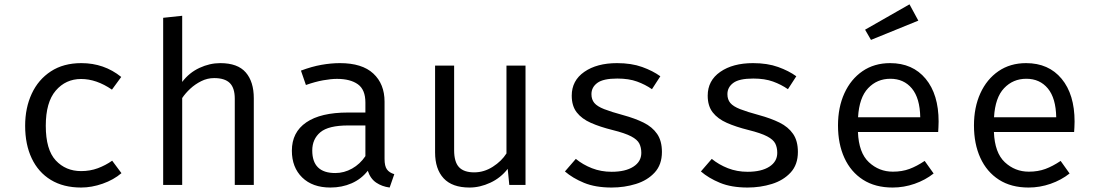

<svg xmlns="http://www.w3.org/2000/svg" viewBox="-20 -837 4963 869"><path d="M347.2 -62.6Q387.7 -62.6 422.8 -75.6Q457.9 -88.7 487.7 -109.7L529.7 -53.3Q494.4 -23.1 444.6 -5.6Q394.9 11.8 347.2 11.8Q266.7 11.8 210 -22.8Q153.3 -57.4 123.6 -120.3Q93.8 -183.1 93.8 -267.7Q93.8 -348.7 123.6 -412.8Q153.3 -476.9 210.3 -514.1Q267.2 -551.3 348.2 -551.3Q451.3 -551.3 528.7 -488.7L486.7 -431.3Q416.4 -479.5 347.2 -479.5Q277.4 -479.5 232.3 -426.9Q187.2 -374.4 187.2 -267.7Q187.2 -159.5 232.3 -111Q277.4 -62.6 347.2 -62.6Z M804.6 -765.6V-466.2Q836.4 -508.2 882.8 -529.7Q929.2 -551.3 976.9 -551.3Q1055.9 -551.3 1092.3 -509.2Q1128.7 -467.2 1128.7 -392.3V0H1042.6V-390.3Q1042.6 -439 1020 -461.3Q997.4 -483.6 949.2 -483.6Q918.5 -483.6 890.8 -469.7Q863.1 -455.9 841 -435.4Q819 -414.9 804.6 -393.3V0H718.5V-756.4Z M1720.5 -117.9Q1720.5 -85.1 1731.3 -70.3Q1742.1 -55.4 1764.6 -48.7L1743.6 11.8Q1708.7 7.2 1682.6 -10.5Q1656.4 -28.2 1644.6 -64.1Q1615.4 -26.7 1571.5 -7.4Q1527.7 11.8 1475.4 11.8Q1394.4 11.8 1347.7 -33.8Q1301 -79.5 1301 -154.9Q1301 -238.5 1366.2 -283.1Q1431.3 -327.7 1554.4 -327.7H1633.8V-372.8Q1633.8 -431.3 1599.7 -455.6Q1565.6 -480 1505.1 -480Q1478.5 -480 1442.6 -473.6Q1406.7 -467.2 1364.6 -452.3L1342.1 -517.4Q1391.3 -535.9 1435.1 -543.6Q1479 -551.3 1518.5 -551.3Q1619 -551.3 1669.7 -504.1Q1720.5 -456.9 1720.5 -376.9ZM1497.4 -53.8Q1537.4 -53.8 1573.6 -74.1Q1609.7 -94.4 1633.8 -130.3V-269.2H1555.9Q1466.7 -269.2 1430 -238.5Q1393.3 -207.7 1393.3 -155.9Q1393.3 -53.8 1497.4 -53.8Z M2035.4 -540V-157.4Q2035.4 -104.1 2057.4 -80.5Q2079.5 -56.9 2126.2 -56.9Q2170.8 -56.9 2210.5 -82.3Q2250.3 -107.7 2272.3 -142.6V-540H2358.5V0H2285.1L2277.9 -72.8Q2246.2 -31.8 2199.2 -10Q2152.3 11.8 2105.1 11.8Q2026.7 11.8 1987.9 -30Q1949.2 -71.8 1949.2 -147.2V-540Z M2748.2 -59.5Q2810.8 -59.5 2846.7 -82.6Q2882.6 -105.6 2882.6 -145.1Q2882.6 -169.2 2873.6 -187.2Q2864.6 -205.1 2836.9 -219.7Q2809.2 -234.4 2751.8 -248.7Q2695.9 -262.6 2654.6 -280.8Q2613.3 -299 2590.5 -328.2Q2567.7 -357.4 2567.7 -404.1Q2567.7 -472.3 2624.6 -511.8Q2681.5 -551.3 2772.8 -551.3Q2837.9 -551.3 2886.4 -533.8Q2934.9 -516.4 2968.7 -491.8L2930.8 -433.3Q2900.5 -454.4 2863.3 -467.9Q2826.2 -481.5 2773.8 -481.5Q2710.3 -481.5 2683.6 -461.8Q2656.9 -442.1 2656.9 -410.8Q2656.9 -386.7 2670 -371Q2683.1 -355.4 2714.4 -343.1Q2745.6 -330.8 2800.5 -315.9Q2853.3 -301.5 2892.8 -282.1Q2932.3 -262.6 2954.1 -231Q2975.9 -199.5 2975.9 -149.2Q2975.9 -91.8 2943.1 -56.2Q2910.3 -20.5 2858.2 -4.4Q2806.2 11.8 2748.2 11.8Q2674.9 11.8 2623.3 -9.5Q2571.8 -30.8 2536.9 -61L2586.2 -117.9Q2617.9 -91.8 2659.2 -75.6Q2700.5 -59.5 2748.2 -59.5Z M3363.6 -59.5Q3426.2 -59.5 3462.1 -82.6Q3497.9 -105.6 3497.9 -145.1Q3497.9 -169.2 3489 -187.2Q3480 -205.1 3452.3 -219.7Q3424.6 -234.4 3367.2 -248.7Q3311.3 -262.6 3270 -280.8Q3228.7 -299 3205.9 -328.2Q3183.1 -357.4 3183.1 -404.1Q3183.1 -472.3 3240 -511.8Q3296.9 -551.3 3388.2 -551.3Q3453.3 -551.3 3501.8 -533.8Q3550.3 -516.4 3584.1 -491.8L3546.2 -433.3Q3515.9 -454.4 3478.7 -467.9Q3441.5 -481.5 3389.2 -481.5Q3325.6 -481.5 3299 -461.8Q3272.3 -442.1 3272.3 -410.8Q3272.3 -386.7 3285.4 -371Q3298.5 -355.4 3329.7 -343.1Q3361 -330.8 3415.9 -315.9Q3468.7 -301.5 3508.2 -282.1Q3547.7 -262.6 3569.5 -231Q3591.3 -199.5 3591.3 -149.2Q3591.3 -91.8 3558.5 -56.2Q3525.6 -20.5 3473.6 -4.4Q3421.5 11.8 3363.6 11.8Q3290.3 11.8 3238.7 -9.5Q3187.2 -30.8 3152.3 -61L3201.5 -117.9Q3233.3 -91.8 3274.6 -75.6Q3315.9 -59.5 3363.6 -59.5Z M3863.1 -239.5Q3866.7 -145.6 3912.6 -102.8Q3958.5 -60 4021 -60Q4062.6 -60 4095.9 -72.3Q4129.2 -84.6 4165.1 -108.7L4205.6 -51.8Q4168.2 -22.1 4119.5 -5.1Q4070.8 11.8 4020 11.8Q3941 11.8 3885.9 -23.6Q3830.8 -59 3801.8 -122.3Q3772.8 -185.6 3772.8 -269.2Q3772.8 -351.3 3801.8 -414.9Q3830.8 -478.5 3883.8 -514.9Q3936.9 -551.3 4008.7 -551.3Q4110.8 -551.3 4169.5 -480.5Q4228.2 -409.7 4228.2 -286.7Q4228.2 -272.8 4227.4 -260.5Q4226.7 -248.2 4226.2 -239.5ZM4009.7 -480.5Q3949.7 -480.5 3909.2 -437.9Q3868.7 -395.4 3863.6 -306.2H4145.1Q4143.6 -392.8 4107.2 -436.7Q4070.8 -480.5 4009.7 -480.5ZM4096.4 -817.4 4136.4 -743.6 3922.1 -656.4 3895.4 -702.6Z M4478.5 -239.5Q4482.1 -145.6 4527.9 -102.8Q4573.8 -60 4636.4 -60Q4677.9 -60 4711.3 -72.3Q4744.6 -84.6 4780.5 -108.7L4821 -51.8Q4783.6 -22.1 4734.9 -5.1Q4686.2 11.8 4635.4 11.8Q4556.4 11.8 4501.3 -23.6Q4446.2 -59 4417.2 -122.3Q4388.2 -185.6 4388.2 -269.2Q4388.2 -351.3 4417.2 -414.9Q4446.2 -478.5 4499.2 -514.9Q4552.3 -551.3 4624.1 -551.3Q4726.2 -551.3 4784.9 -480.5Q4843.6 -409.7 4843.6 -286.7Q4843.6 -272.8 4842.8 -260.5Q4842.1 -248.2 4841.5 -239.5ZM4625.1 -480.5Q4565.1 -480.5 4524.6 -437.9Q4484.1 -395.4 4479 -306.2H4760.5Q4759 -392.8 4722.6 -436.7Q4686.2 -480.5 4625.1 -480.5Z"/></svg>

Font: FiraCode Nerd Font
Style: Regular
Weight: 400
Designer: Carrois Corporate, Edenspiekermann AG, Nikita Prokopov
Foundry: Carrois Corporate, Edenspiekermann AG, Nikita Prokopov
Version: Version 6.002;Nerd Fonts 2.1.0